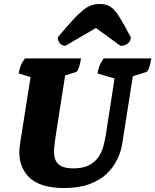

<svg xmlns="http://www.w3.org/2000/svg" viewBox="-20 -935 782 967"><path d="M303 12Q174 12 119.5 -49.5Q65 -111 81 -211L134 -547L74 -565Q77 -585 84 -603Q91 -621 106 -641H388Q384 -613 377 -593.5Q370 -574 362 -572L308 -555L261 -254Q256 -221 253 -190.5Q250 -160 256.5 -137Q263 -114 284.5 -100.5Q306 -87 349 -87Q399 -87 429.5 -103.5Q460 -120 477 -146Q494 -172 501.5 -201.5Q509 -231 513 -256L557 -540L471 -565Q474 -585 481 -603Q488 -621 502 -641H742Q738 -613 731 -593.5Q724 -574 716 -572L649 -551L596 -214Q590 -173 571 -133Q552 -93 517.5 -60Q483 -27 430 -7.5Q377 12 303 12ZM482 -915Q515 -915 536.5 -901Q558 -887 580.5 -851Q603 -815 639 -747Q639 -729 624 -716.5Q609 -704 587 -704L463 -794L309 -704Q293 -704 282 -716.5Q271 -729 271 -747Q314 -798 343.5 -830.5Q373 -863 395.5 -881.5Q418 -900 438 -907.5Q458 -915 482 -915Z"/></svg>

Font: Petrona Black
Style: Italic
Weight: 900
Italic angle: -9°
Designer: Ringo R. Seeber
Foundry: Ringo R. Seeber
Version: Version 2.001; ttfautohint (v1.8.3)